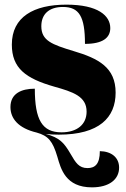

<svg xmlns="http://www.w3.org/2000/svg" viewBox="-20 -570 542 827"><path d="M233 10C408 10 478 -64 478 -171C478 -279 405 -318 297 -350C204 -378 158 -395 158 -457C158 -509 191 -540 251 -540C321 -540 346 -499 346 -381C422 -381 455 -407 455 -449C455 -502 403 -550 266 -550C125 -550 31 -497 31 -378C31 -276 91 -232 213 -197C295 -174 353 -155 353 -89C353 -34 312 0 245 0C162 0 130 -53 130 -188C72 -188 25 -167 25 -109C25 -60 58 -18 138 1C188 15 207 38 227 105C242 157 262 237 376 237C450 237 493 203 493 152C493 109 461 82 410 81C410 137 389 154 357 154C320 154 306 131 284 93C256 45 237 23 177 7C194 9 213 10 233 10Z"/></svg>

Font: Noto Serif Display Black
Style: Regular
Weight: 900
Designer: Monotype Design Team
Foundry: Monotype Imaging Inc.
Version: Version 2.009